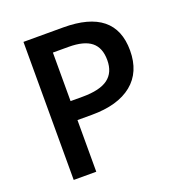

<svg xmlns="http://www.w3.org/2000/svg" viewBox="-129 -823 873 933"><g transform="rotate(-20 307.5 -357.0)"><path d="M210.9 -365.2H272.9Q362.8 -365.2 404.8 -396.5Q446.8 -427.7 446.8 -491.7Q446.8 -555.7 409.2 -585.9Q371.6 -616.2 292 -616.2H210.9ZM299.8 -713.9Q566.9 -713.9 566.9 -498Q566.9 -386.2 493.7 -326.7Q420.4 -267.1 285.2 -267.1H210.9V0H94.2V-713.9Z"/></g></svg>

Font: OpenSans-Semibold
Style: Regular
Weight: 600
Foundry: Ascender Corporation
Version: Version 1.10